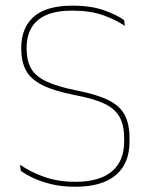

<svg xmlns="http://www.w3.org/2000/svg" viewBox="-20 -668 548 696"><path d="M252.5 9Q206 9 168 0Q130 -9 101.8 -22.2Q73.5 -35.5 55.5 -48.5L52.5 -71Q89.5 -45 139.8 -27Q190 -9 253.5 -9Q340 -9 385 -46.2Q430 -83.5 430 -154.5V-166.5Q430 -214 413.5 -244Q397 -274 357.8 -292.5Q318.5 -311 250 -323.5Q174.5 -338.5 132.5 -360Q90.5 -381.5 73.8 -413.5Q57 -445.5 57 -491.5V-494.5Q57 -567 102.2 -607.2Q147.5 -647.5 243 -647.5Q310 -647.5 357 -630.8Q404 -614 430 -595L432.5 -574Q400 -596.5 353.5 -613Q307 -629.5 242 -629.5Q184.5 -629.5 148 -613.5Q111.5 -597.5 94 -567.2Q76.5 -537 76.5 -494.5V-491.5Q76.5 -449.5 92 -421Q107.5 -392.5 146.8 -373.5Q186 -354.5 258 -340Q332 -325.5 373.5 -304.8Q415 -284 432.2 -251Q449.5 -218 449.5 -167V-154.5Q449.5 -75 399.5 -33Q349.5 9 252.5 9Z"/></svg>

Font: Anek Bangla Thin
Style: Regular
Weight: 250
Designer: Sulekha Rajkumar (Bangla), Yesha Goshar (Latin)
Foundry: Ek Type
Version: Version 1.003